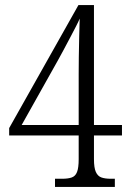

<svg xmlns="http://www.w3.org/2000/svg" viewBox="-20 -734 512 754"><path d="M196 0V-32H224Q247 -32 261.5 -37Q276 -42 282.5 -58.5Q289 -75 289 -109V-202H16V-231L288 -714H349V-243H459V-202H349V-109Q349 -75 356.5 -58.5Q364 -42 378.5 -37Q393 -32 415 -32H431V0ZM65 -243H289V-443Q289 -472 289.5 -511Q290 -550 291 -590Q292 -630 293 -661Q289 -651 278.5 -630.5Q268 -610 255 -585.5Q242 -561 229.5 -537.5Q217 -514 208 -498Z"/></svg>

Font: Noto Serif Khmer Condensed Light
Style: Regular
Weight: 300
Width: 3
Designer: Danh Hong and the Monotype Design Team
Foundry: Monotype Imaging Inc.
Version: Version 2.004